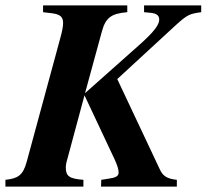

<svg xmlns="http://www.w3.org/2000/svg" viewBox="-41 -689 763 709"><path d="M702 -669H491V-644L512 -642C537 -640 547 -632 547 -617C547 -598 529 -572 470 -520L273 -345L335 -572C349 -624 370 -639 429 -644V-669H118V-644L151 -640C182 -636 192 -626 192 -604C192 -592 189 -574 181 -546L58 -93C44 -40 24 -30 -21 -25V0H267V-25C215 -29 202 -38 202 -71C202 -77 203 -83 204 -88L271 -337L382 -101C392 -79 397 -64 397 -52C397 -38 386 -33 359 -29L333 -25L332 0H612V-25C574 -29 560 -40 549 -64L392 -397L608 -596C651 -635 659 -638 702 -644Z"/></svg>

Font: XITS
Style: Bold Italic
Weight: 700
Italic angle: -16.33°
Designer: MicroPress Inc., with final additions and corrections provided by Coen Hoffman, Elsevier (retired)
Version: Version 1.302